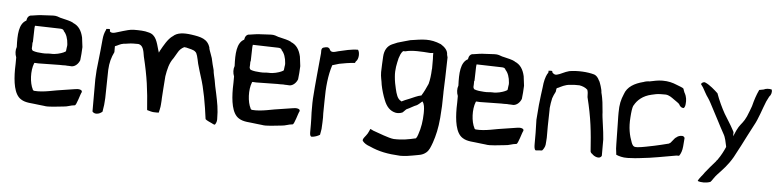

<svg xmlns="http://www.w3.org/2000/svg" viewBox="-43 -815 4610 1130"><g transform="rotate(5 2261.5 -250.5)"><path d="M39 -345C32 -327 33 -303 41 -284V-281C41 -257 41 -235 40 -213C40 -141 49 -66 91 -40C120 -21 154 -24 201 -17L228 -14C256 -8 306 -17 343 -20C367 -21 384 -31 409 -33C419 -33 436 -103 443 -113C448 -129 421 -132 403 -128C387 -125 365 -122 339 -118C280 -111 221 -92 163 -97H162C160 -99 154 -102 155 -102V-104C135 -141 131 -213 149 -258L151 -261H154C161 -261 166 -260 174 -260C202 -260 271 -261 299 -262C311 -262 323 -261 333 -262H334C341 -261 347 -261 353 -261C357 -261 361 -261 371 -260C392 -261 410 -279 418 -300C421 -326 423 -349 424 -378C422 -397 419 -414 417 -434C408 -474 390 -502 357 -515V-516C341 -525 316 -530 283 -538H282C269 -543 254 -549 236 -548C217 -548 196 -545 179 -545C156 -545 132 -540 110 -537H109C94 -537 84 -523 82 -507V-505C38 -483 36 -416 39 -347ZM40 -213ZM128 -344V-345C128 -354 130 -367 129 -377V-379C130 -381 130 -380 131 -382L133 -461C133 -467 134 -474 135 -479L282 -475C294 -475 304 -473 307 -462C322 -447 332 -420 334 -387V-378C333 -375 332 -363 330 -348V-347C328 -342 323 -341 319 -339H318V-338C300 -330 269 -321 243 -323C226 -324 213 -320 192 -322C173 -323 152 -325 136 -331L135 -332H134C131 -335 129 -339 128 -344ZM192 -322Z M516 -6C519 -1 529 6 540 5C554 5 566 -2 575 -10C576 -22 580 -39 581 -50C581 -58 584 -79 584 -91C585 -166 585 -176 587 -257C589 -301 598 -332 614 -365V-400C630 -405 643 -416 664 -419H665C683 -420 699 -425 721 -425H751C777 -420 783 -394 789 -354C818 -235 827 -161 835 -49V-48C835 -45 835 -45 836 -42C846 -38 873 -32 878 -33H880C887 -32 896 -33 905 -33C907 -40 909 -49 910 -55V-56C911 -58 914 -76 914 -84V-85C915 -98 916 -109 916 -121C918 -165 921 -184 925 -248V-249C932 -291 940 -329 964 -360C970 -371 976 -380 984 -394C993 -411 1005 -422 1021 -430H1022C1026 -430 1029 -429 1030 -429C1031 -429 1034 -429 1036 -428C1051 -423 1077 -421 1089 -408C1098 -401 1103 -378 1111 -340C1119 -311 1127 -285 1133 -266C1156 -198 1172 -104 1183 -19C1189 -12 1213 -2 1226 4L1227 5C1229 7 1233 7 1240 9C1245 3 1251 -9 1251 -22V-25C1251 -85 1243 -121 1232 -174C1226 -200 1218 -238 1216 -254C1212 -274 1207 -288 1205 -311C1199 -331 1193 -357 1188 -380C1186 -389 1171 -425 1169 -435V-439C1154 -491 1112 -499 1058 -507C1009 -514 971 -511 947 -487H946C919 -467 899 -430 880 -396L875 -385L871 -397C857 -446 849 -488 805 -498C779 -506 749 -506 715 -506C692 -505 671 -498 653 -493C616 -483 592 -469 577 -484V-492C577 -497 576 -498 568 -498C565 -498 561 -497 557 -497C554 -497 554 -498 554 -492V-491L553 -490C545 -474 540 -456 538 -433L532 -370L526 -315C524 -294 521 -272 519 -251L516 -197ZM516 -198ZM789 -351ZM1111 -337Z M1326 -345C1319 -327 1320 -303 1328 -284V-281C1328 -257 1328 -235 1327 -213C1327 -141 1336 -66 1378 -40C1407 -21 1441 -24 1488 -17L1515 -14C1543 -8 1593 -17 1630 -20C1654 -21 1671 -31 1696 -33C1706 -33 1723 -103 1730 -113C1735 -129 1708 -132 1690 -128C1674 -125 1652 -122 1626 -118C1567 -111 1508 -92 1450 -97H1449C1447 -99 1441 -102 1442 -102V-104C1422 -141 1418 -213 1436 -258L1438 -261H1441C1448 -261 1453 -260 1461 -260C1489 -260 1558 -261 1586 -262C1598 -262 1610 -261 1620 -262H1621C1628 -261 1634 -261 1640 -261C1644 -261 1648 -261 1658 -260C1679 -261 1697 -279 1705 -300C1708 -326 1710 -349 1711 -378C1709 -397 1706 -414 1704 -434C1695 -474 1677 -502 1644 -515V-516C1628 -525 1603 -530 1570 -538H1569C1556 -543 1541 -549 1523 -548C1504 -548 1483 -545 1466 -545C1443 -545 1419 -540 1397 -537H1396C1381 -537 1371 -523 1369 -507V-505C1325 -483 1323 -416 1326 -347ZM1327 -213ZM1415 -344V-345C1415 -354 1417 -367 1416 -377V-379C1417 -381 1417 -380 1418 -382L1420 -461C1420 -467 1421 -474 1422 -479L1569 -475C1581 -475 1591 -473 1594 -462C1609 -447 1619 -420 1621 -387V-378C1620 -375 1619 -363 1617 -348V-347C1615 -342 1610 -341 1606 -339H1605V-338C1587 -330 1556 -321 1530 -323C1513 -324 1500 -320 1479 -322C1460 -323 1439 -325 1423 -331L1422 -332H1421C1418 -335 1416 -339 1415 -344ZM1479 -322Z M1801 -112C1802 -87 1803 -65 1803 -44V5C1803 20 1806 28 1813 30C1831 29 1850 22 1862 14C1863 5 1867 -10 1868 -21C1868 -29 1870 -50 1870 -60V-61C1871 -81 1871 -97 1870 -113V-114C1871 -140 1870 -159 1871 -188C1871 -267 1878 -339 1898 -400C1910 -404 1923 -408 1938 -412C1964 -417 1996 -423 2030 -425L2034 -434L2035 -435C2052 -449 2053 -490 2041 -504C2002 -504 1961 -493 1926 -485C1902 -478 1882 -471 1874 -495C1866 -504 1859 -505 1838 -499C1831 -496 1827 -493 1826 -481V-465C1818 -375 1808 -286 1802 -195L1801 -168ZM1826 -477ZM1926 -485Z M2116 28C2127 42 2141 50 2161 57C2216 82 2267 92 2342 96C2370 96 2392 93 2417 88C2451 81 2471 82 2494 63C2511 49 2518 28 2528 1C2542 -40 2553 -86 2558 -147C2562 -192 2564 -240 2564 -292V-302C2565 -322 2565 -342 2566 -358L2567 -384L2570 -505C2569 -508 2567 -514 2566 -520V-521C2566 -546 2548 -564 2524 -579C2458 -607 2416 -598 2343 -587C2322 -582 2299 -574 2269 -566C2258 -562 2248 -557 2238 -553C2211 -541 2194 -515 2192 -477C2191 -446 2188 -416 2188 -385C2188 -356 2195 -337 2198 -310C2204 -280 2213 -250 2224 -223C2239 -184 2261 -161 2294 -154C2306 -152 2318 -153 2331 -158H2332C2336 -159 2350 -176 2357 -181H2358C2377 -189 2397 -203 2414 -209C2419 -211 2437 -226 2445 -234C2457 -222 2459 -197 2459 -174V-165C2458 -119 2452 -79 2438 -39C2435 -31 2433 -23 2427 -16L2426 -14H2424C2386 -5 2346 3 2296 1C2265 -2 2209 -25 2168 -39V-40C2162 -42 2158 -44 2154 -46C2151 -37 2146 -28 2141 -18C2133 -3 2110 16 2116 28ZM2198 -309ZM2268 -566H2269ZM2271 -365C2267 -408 2276 -443 2283 -473V-474C2289 -491 2293 -506 2306 -519H2319C2359 -530 2415 -526 2466 -522C2476 -522 2478 -523 2484 -524V-518C2484 -509 2484 -499 2485 -489V-432C2485 -428 2484 -426 2484 -424C2483 -396 2479 -363 2473 -342V-341C2461 -313 2449 -289 2437 -270L2436 -268H2434C2416 -265 2387 -251 2368 -243C2351 -237 2334 -229 2322 -223L2320 -225C2297 -236 2290 -265 2283 -294C2278 -314 2273 -339 2271 -365ZM2294 -156ZM2342 96ZM2466 -522Z M2648 -345C2641 -327 2642 -303 2650 -284V-281C2650 -257 2650 -235 2649 -213C2649 -141 2658 -66 2700 -40C2729 -21 2763 -24 2810 -17L2837 -14C2865 -8 2915 -17 2952 -20C2976 -21 2993 -31 3018 -33C3028 -33 3045 -103 3052 -113C3057 -129 3030 -132 3012 -128C2996 -125 2974 -122 2948 -118C2889 -111 2830 -92 2772 -97H2771C2769 -99 2763 -102 2764 -102V-104C2744 -141 2740 -213 2758 -258L2760 -261H2763C2770 -261 2775 -260 2783 -260C2811 -260 2880 -261 2908 -262C2920 -262 2932 -261 2942 -262H2943C2950 -261 2956 -261 2962 -261C2966 -261 2970 -261 2980 -260C3001 -261 3019 -279 3027 -300C3030 -326 3032 -349 3033 -378C3031 -397 3028 -414 3026 -434C3017 -474 2999 -502 2966 -515V-516C2950 -525 2925 -530 2892 -538H2891C2878 -543 2863 -549 2845 -548C2826 -548 2805 -545 2788 -545C2765 -545 2741 -540 2719 -537H2718C2703 -537 2693 -523 2691 -507V-505C2647 -483 2645 -416 2648 -347ZM2649 -213ZM2737 -344V-345C2737 -354 2739 -367 2738 -377V-379C2739 -381 2739 -380 2740 -382L2742 -461C2742 -467 2743 -474 2744 -479L2891 -475C2903 -475 2913 -473 2916 -462C2931 -447 2941 -420 2943 -387V-378C2942 -375 2941 -363 2939 -348V-347C2937 -342 2932 -341 2928 -339H2927V-338C2909 -330 2878 -321 2852 -323C2835 -324 2822 -320 2801 -322C2782 -323 2761 -325 2745 -331L2744 -332H2743C2740 -335 2738 -339 2737 -344ZM2801 -322Z M3123 -185C3124 -159 3124 -134 3125 -108V-43C3125 -25 3126 -8 3135 -5L3172 -8C3178 -13 3189 -31 3190 -44C3190 -52 3193 -72 3193 -85V-153C3193 -178 3194 -203 3195 -248V-261C3197 -281 3200 -300 3204 -317V-318C3209 -333 3214 -344 3222 -359C3222 -362 3223 -369 3224 -373V-377C3227 -380 3227 -382 3235 -384C3250 -391 3272 -405 3303 -407C3322 -409 3341 -410 3357 -409H3358C3376 -406 3394 -399 3406 -387C3410 -376 3411 -365 3411 -344C3441 -223 3449 -145 3457 -27C3458 -22 3462 -17 3466 -14H3467C3480 2 3516 16 3525 -8V-104C3522 -156 3507 -233 3507 -262L3501 -322L3497 -347C3495 -357 3493 -368 3490 -378V-379C3490 -397 3476 -436 3471 -446H3470C3462 -464 3452 -475 3439 -480C3398 -492 3338 -495 3291 -487C3263 -480 3240 -464 3220 -460C3207 -457 3200 -463 3193 -470V-469C3192 -481 3189 -481 3172 -479C3169 -479 3169 -481 3169 -470V-469C3168 -465 3166 -463 3165 -461H3164C3153 -440 3146 -413 3143 -378L3137 -333L3130 -273C3128 -244 3125 -215 3123 -185ZM3130 -272V-273ZM3220 -460ZM3291 -487ZM3439 -480H3440ZM3501 -322ZM3525 -104Z M3601 -247 3602 -200 3604 -83C3604 -66 3605 -49 3608 -31L3609 -21C3624 -14 3650 -7 3674 -8H3682L3697 -9C3712 -9 3729 -11 3747 -13C3828 -21 3890 -35 3963 -47H3978C3988 -60 3995 -80 3997 -104L4001 -154C4000 -158 3994 -165 3987 -165C3972 -166 3959 -160 3952 -153H3951L3944 -147L3921 -119C3918 -117 3915 -116 3912 -113H3911C3879 -105 3856 -99 3827 -93C3800 -88 3759 -78 3730 -76H3719C3704 -76 3698 -89 3694 -99C3678 -140 3668 -186 3673 -248C3675 -279 3678 -303 3684 -318H3685C3702 -351 3735 -380 3786 -391C3803 -395 3818 -399 3842 -399H3868C3888 -398 3906 -384 3917 -376C3926 -369 3943 -359 3952 -350V-349C3958 -338 3966 -329 3979 -329C3982 -329 3989 -337 3990 -353V-354C3993 -376 3989 -398 3980 -416H3979C3975 -426 3971 -435 3969 -443C3965 -448 3945 -455 3927 -462C3903 -472 3878 -479 3843 -479C3815 -479 3792 -473 3767 -468H3766C3755 -468 3739 -465 3731 -461H3730C3680 -448 3637 -425 3622 -379C3608 -346 3601 -318 3601 -269ZM3682 -8Z M4070 -478 4083 -460C4091 -447 4106 -416 4118 -401C4131 -382 4139 -364 4151 -342C4177 -295 4199 -248 4226 -200C4240 -177 4243 -151 4249 -126V-122C4239 -99 4225 -71 4207 -46V-45C4204 -43 4201 -39 4198 -35V-34C4175 -8 4155 15 4137 38C4131 47 4125 55 4118 63C4115 67 4102 83 4100 91C4119 99 4151 99 4175 90C4178 87 4185 79 4193 66C4207 46 4213 42 4232 21C4266 -15 4292 -49 4320 -107C4324 -115 4330 -125 4336 -137C4360 -183 4374 -213 4401 -263C4425 -305 4442 -364 4461 -410L4476 -440L4483 -449C4487 -456 4489 -464 4489 -471C4489 -474 4489 -477 4487 -483C4472 -487 4453 -486 4440 -479L4414 -474C4399 -442 4390 -414 4380 -375C4374 -358 4366 -337 4356 -313C4341 -279 4326 -268 4312 -246C4301 -226 4300 -224 4295 -212L4285 -189V-214C4285 -215 4281 -220 4278 -227C4263 -256 4243 -285 4224 -317C4206 -349 4185 -393 4171 -433C4153 -450 4121 -479 4094 -490C4083 -495 4070 -484 4070 -478ZM4137 38ZM4278 -227H4279ZM4312 -246V-247Z"/></g></svg>

Font: Vapor
Style: Lit
Weight: 300
Foundry: Cannot Into Space Fonts
Version: Version 0.179